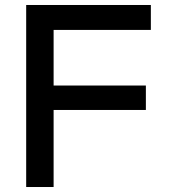

<svg xmlns="http://www.w3.org/2000/svg" viewBox="-20 -750 680 770"><path d="M85 0V-730H585V-630H195V-407H565V-309H195V0Z"/></svg>

Font: M PLUS 2 Medium
Style: Regular
Weight: 500
Designer: Coji Morishita
Foundry: UNDERFOREST DESIGN
Version: Version 1.001